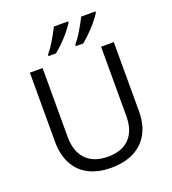

<svg xmlns="http://www.w3.org/2000/svg" viewBox="-164 -1053 1060 1185"><g transform="rotate(-20 365.5 -461.0)"><path d="M90.3 -259.8V-713.9H173.8V-262.2Q173.8 -165.5 224.1 -113.5Q274.4 -61.5 367.7 -61.5Q460 -61.5 509 -112.5Q558.1 -163.6 558.1 -258.3V-713.9H641.6V-259.3Q641.6 -174.8 608.6 -114.5Q575.7 -54.2 513.2 -22.2Q450.7 9.8 362.8 9.8Q276.9 9.8 215.8 -22Q154.8 -53.7 122.6 -114.3Q90.3 -174.8 90.3 -259.8ZM506.3 -930.7H599.6V-921.9Q572.8 -880.9 536.1 -841.3Q499.5 -801.8 461.9 -770.5H412.6V-779.8Q437 -808.6 459.7 -846.2Q482.4 -883.8 506.3 -930.7ZM327.1 -930.7H420.4V-921.9Q365.2 -838.9 282.7 -770.5H233.4V-779.8Q257.3 -808.1 279.3 -844.5Q301.3 -880.9 327.1 -930.7Z"/></g></svg>

Font: Viking Open Sans
Style: Regular
Weight: 400
Foundry: Ascender Corporation
Version: Version 2.001